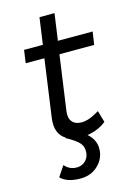

<svg xmlns="http://www.w3.org/2000/svg" viewBox="-128 -708 686 988"><g transform="rotate(-15 215.0 -213.5)"><path d="M193.8 -138.2Q189 -102.1 205.6 -82.5Q222.2 -63 255.9 -63Q263.2 -63 270.5 -64Q277.8 -64.9 285.9 -67.4Q293.9 -69.8 299.1 -71.5Q304.2 -73.2 313.2 -77.6Q322.3 -82 325.2 -83.5Q328.1 -85 338.4 -90.6Q348.6 -96.2 350.1 -97.2L368.2 -35.2Q326.2 -1 267.1 7.8Q314.5 48.8 306.2 107.9Q299.8 152.3 263.9 183.6Q228 214.8 174.8 214.8Q103 214.8 69.8 180.2L106.9 125Q131.8 154.8 171.9 154.8Q196.3 154.8 214.8 138.9Q233.4 123 236.8 97.2Q241.2 65.4 223.9 43.9Q206.5 22.5 152.8 -6.8L155.8 -7.8Q100.6 -41 111.8 -124L154.8 -431.2H55.2L64.9 -500H165L185.1 -642.1H265.1L245.1 -500H430.2L419.9 -431.2H234.9Z"/></g></svg>

Font: Human Sans
Style: Italic
Weight: 400
Italic angle: -8°
Designer: Tim Radville
Foundry: Continuum
Version: Version 1.000;FEAKit 1.0